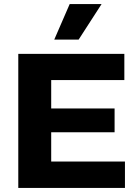

<svg xmlns="http://www.w3.org/2000/svg" viewBox="-20 -925 674 945"><path d="M70 0V-660H592V-531H232V-391H544V-274H232V-130H595V0ZM367 -730H247L323 -905H480Z"/></svg>

Font: Bricolage Grotesque 10pt ExtraBold
Style: Regular
Weight: 800
Designer: Mathieu Triay
Foundry: Atelier Triay
Version: Version 1.000; ttfautohint (v1.8.4.7-5d5b);gftools[0.9.32]